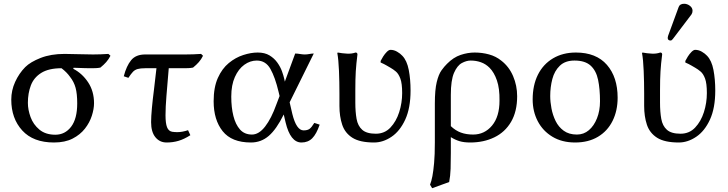

<svg xmlns="http://www.w3.org/2000/svg" viewBox="-20 -743 3847 1015"><path d="M510.7 -385.7Q499.5 -383.3 486.6 -382.8Q473.6 -382.3 460.9 -382.3Q448.2 -382.3 428.7 -382.8Q409.2 -383.3 392.3 -384Q375.5 -384.8 369.1 -384.8L367.2 -379.4Q414.6 -355 445.8 -307.9Q477.1 -260.7 477.1 -197.3Q477.1 -167.5 465.6 -131.3Q454.1 -95.2 429 -63Q403.8 -30.8 363.8 -10.3Q323.7 10.3 265.1 10.3Q155.8 10.3 97.7 -53.2Q39.6 -116.7 39.6 -216.3Q39.6 -265.1 60.1 -310.1Q80.6 -355 113.3 -388.2Q140.6 -415.5 194.8 -436.8Q249 -458 321.3 -458Q358.4 -458 396.5 -456.5Q434.6 -455.1 471.7 -455.1Q511.7 -455.1 553.2 -458L564 -448.2Q554.2 -429.2 541.5 -414.8Q528.8 -400.4 510.7 -385.7ZM272.5 -30.8Q323.7 -30.8 356 -73Q388.2 -115.2 388.2 -196.3Q388.2 -247.1 379.6 -278.8Q371.1 -310.5 350.1 -336.9Q333 -361.3 305.2 -382.3Q237.8 -382.3 198.2 -357.7Q158.7 -333 143.1 -291.5Q127.4 -250 127.4 -199.2Q127.4 -163.1 141.6 -124Q155.8 -85 188.2 -57.9Q220.7 -30.8 272.5 -30.8Z M872.1 -382.3Q864.7 -295.4 859.9 -236.3Q855 -177.2 855 -133.3Q855 -91.3 863 -70.6Q871.1 -49.8 890.1 -46.4Q897.5 -45.4 903.8 -44.9Q910.2 -44.4 917.5 -44.4Q942.9 -44.4 974.1 -54.7L986.3 -28.3Q953.6 -7.3 923.8 1.5Q894 10.3 860.8 10.3Q824.2 10.3 801.5 -17.6Q778.8 -45.4 778.8 -97.2Q778.8 -126.5 783 -171.4Q787.1 -216.3 794.2 -271Q801.3 -325.7 807.1 -382.3H747.6Q722.7 -382.3 707.8 -378.2Q692.9 -374 682.9 -363.5Q672.9 -353 658.7 -331.5L634.3 -339.8Q648.4 -394.5 673.3 -424.8Q698.2 -455.1 747.6 -455.1H960.9Q1001.5 -455.1 1043 -458L1053.2 -448.2Q1043.9 -429.2 1031.2 -414.8Q1018.6 -400.4 1000.5 -385.7Q988.3 -383.3 975.6 -382.8Q962.9 -382.3 950.7 -382.3Z M1511.2 -202.1 1525.4 -140.6Q1546.9 -53.7 1585 -53.7Q1605.5 -53.7 1616.5 -61.8Q1627.4 -69.8 1641.6 -93.3L1669.9 -84Q1652.8 -34.2 1630.6 -12Q1608.4 10.3 1573.7 10.3Q1515.1 10.3 1489.7 -96.2L1480 -137.7Q1441.4 -59.6 1400.9 -24.7Q1360.4 10.3 1306.6 10.3Q1204.6 10.3 1157 -49.6Q1109.4 -109.4 1109.4 -207.5Q1109.4 -281.2 1131.6 -330.8Q1153.8 -380.4 1189.5 -409.7Q1225.1 -439 1265.9 -452.1Q1306.6 -465.3 1342.3 -465.3Q1379.9 -465.3 1405 -450Q1430.2 -434.6 1446.3 -411.9Q1462.4 -389.2 1470.7 -366Q1479 -342.8 1482.4 -327.1Q1485.8 -311.5 1485.8 -311.5L1540.5 -460Q1552.7 -460 1566.4 -457.5Q1580.1 -455.1 1591.3 -455.1Q1603 -455.1 1615.2 -457.5Q1627.4 -460 1638.7 -460ZM1458 -235.4 1452.6 -257.8Q1434.6 -334 1409.7 -378.4Q1384.8 -422.9 1337.4 -422.9Q1302.2 -422.9 1271.5 -400.6Q1240.7 -378.4 1221.7 -335.9Q1202.6 -293.5 1202.6 -232.4Q1202.6 -174.8 1213.9 -129.9Q1225.1 -85 1248.8 -58.3Q1272.5 -31.7 1312 -31.7Q1348.6 -31.7 1381.6 -74.2Q1414.6 -116.7 1441.4 -191.9Z M1858.4 -266.1V-200.2Q1858.4 -151.9 1865 -114.7Q1871.6 -77.6 1894.8 -56.9Q1918 -36.1 1966.8 -36.1Q2013.2 -36.1 2043.9 -68.6Q2074.7 -101.1 2090.3 -150.1Q2106 -199.2 2106 -251Q2106 -302.2 2096.4 -327.6Q2086.9 -353 2073 -364.7Q2059.1 -376.5 2044.4 -384.8Q2034.7 -390.1 2023.4 -397Q2012.2 -403.8 1992.2 -412.6Q1992.2 -412.6 1992.2 -416.7Q1992.2 -420.9 1992.2 -420.9Q1996.6 -430.2 2005.4 -444.1Q2014.2 -458 2024.9 -468.8Q2035.6 -479.5 2044.4 -479.5Q2062.5 -479.5 2079.3 -469.7Q2096.2 -460 2106.9 -448.2Q2131.3 -422.9 2140.9 -373.3Q2150.4 -323.7 2150.4 -264.2Q2150.4 -171.9 2122.3 -110.8Q2094.2 -49.8 2049.6 -19.8Q2004.9 10.3 1957.5 10.3Q1882.8 10.3 1843.3 -14.6Q1803.7 -39.6 1789.1 -83.5Q1774.4 -127.4 1774.4 -183.1V-249Q1774.4 -308.6 1772 -368.4Q1769.5 -428.2 1763.2 -462.4L1765.6 -465.3Q1788.6 -460.9 1814 -459.5Q1839.4 -458 1859.4 -465.3Q1869.6 -465.3 1869.6 -455.1Q1863.3 -405.8 1860.8 -365.7Q1858.4 -325.7 1858.4 -266.1Z M2354.5 219.2 2264.6 252 2253.4 233.4Q2260.7 215.3 2265.9 188.2Q2271 161.1 2274.9 118.7Q2278.8 76.2 2278.8 10.3V-195.3Q2278.8 -268.1 2288.8 -309.1Q2298.8 -350.1 2314 -371.1Q2329.1 -392.1 2343.3 -405.8Q2377 -439.9 2414.8 -452.6Q2452.6 -465.3 2489.3 -465.3Q2528.8 -465.3 2565.2 -455.3Q2601.6 -445.3 2629.4 -422.9Q2670.9 -391.1 2692.4 -340.8Q2713.9 -290.5 2713.9 -234.4Q2713.9 -153.8 2681.9 -99.1Q2649.9 -44.4 2593.5 -17.1Q2537.1 10.3 2465.8 10.3Q2432.1 10.3 2408.9 3.2Q2385.7 -3.9 2363.3 -18.1V64.9Q2363.3 110.4 2362.1 148.9Q2360.8 187.5 2354.5 219.2ZM2620.6 -210.9Q2621.6 -275.4 2606.9 -317.9Q2592.3 -360.4 2567.9 -384.8Q2547.9 -404.8 2522.5 -413.8Q2497.1 -422.9 2468.3 -422.9Q2445.8 -422.9 2421.4 -409.7Q2397 -396.5 2380.1 -357.7Q2363.3 -318.8 2363.3 -241.7V-76.2Q2387.7 -52.7 2416.3 -42.2Q2444.8 -31.7 2481 -31.7Q2541.5 -31.7 2581.1 -79.1Q2620.6 -126.5 2620.6 -210.9Z M2795.9 -217.3Q2795.9 -292.5 2823.7 -348.1Q2851.6 -403.8 2903.6 -434.6Q2955.6 -465.3 3024.4 -465.3Q3131.8 -465.3 3188.5 -400.1Q3245.1 -335 3245.1 -226.6Q3245.1 -157.7 3218.3 -103.8Q3191.4 -49.8 3140.9 -19.8Q3090.3 10.3 3020.5 10.3Q2950.7 10.3 2900.1 -20.3Q2849.6 -50.8 2822.8 -102.3Q2795.9 -153.8 2795.9 -217.3ZM3017.1 -422.9Q2967.8 -422.9 2939.5 -395.5Q2911.1 -368.2 2899.9 -325.2Q2888.7 -282.2 2888.7 -235.4Q2888.7 -204.6 2895.3 -169.7Q2901.9 -134.8 2917.2 -103.3Q2932.6 -71.8 2960.2 -51.8Q2987.8 -31.7 3029.8 -31.7Q3065.9 -31.7 3093 -54.7Q3120.1 -77.6 3136 -117.7Q3151.9 -157.7 3151.9 -207.5Q3151.9 -272.5 3141.8 -320.8Q3131.8 -369.1 3102.5 -396Q3073.2 -422.9 3017.1 -422.9Z M3469.2 -266.1V-200.2Q3469.2 -151.9 3475.8 -114.7Q3482.4 -77.6 3505.6 -56.9Q3528.8 -36.1 3577.6 -36.1Q3624 -36.1 3654.8 -68.6Q3685.5 -101.1 3701.2 -150.1Q3716.8 -199.2 3716.8 -251Q3716.8 -302.2 3707.3 -327.6Q3697.8 -353 3683.8 -364.7Q3669.9 -376.5 3655.3 -384.8Q3645.5 -390.1 3634.3 -397Q3623 -403.8 3603 -412.6Q3603 -412.6 3603 -416.7Q3603 -420.9 3603 -420.9Q3607.4 -430.2 3616.2 -444.1Q3625 -458 3635.7 -468.8Q3646.5 -479.5 3655.3 -479.5Q3673.3 -479.5 3690.2 -469.7Q3707 -460 3717.8 -448.2Q3742.2 -422.9 3751.7 -373.3Q3761.2 -323.7 3761.2 -264.2Q3761.2 -171.9 3733.2 -110.8Q3705.1 -49.8 3660.4 -19.8Q3615.7 10.3 3568.4 10.3Q3493.7 10.3 3454.1 -14.6Q3414.6 -39.6 3399.9 -83.5Q3385.3 -127.4 3385.3 -183.1V-249Q3385.3 -308.6 3382.8 -368.4Q3380.4 -428.2 3374 -462.4L3376.5 -465.3Q3399.4 -460.9 3424.8 -459.5Q3450.2 -458 3470.2 -465.3Q3480.5 -465.3 3480.5 -455.1Q3474.1 -405.8 3471.7 -365.7Q3469.2 -325.7 3469.2 -266.1ZM3596.7 -723.1Q3612.8 -723.1 3627 -712.4Q3641.1 -701.7 3641.1 -686Q3641.1 -675.3 3635.3 -666.5L3537.1 -537.1Q3531.2 -528.8 3524.9 -528.8Q3509.8 -528.8 3509.8 -543Q3509.8 -546.9 3511.7 -553.2L3567.4 -705.1Q3573.2 -723.1 3596.7 -723.1Z"/></svg>

Font: Kurinto Seri
Style: Regular
Weight: 400
Designer: Kurinto was developed by Clint Goss from a range of fonts that are compatible with the SIL Open Font License Version 1.1
Foundry: Clinton F. Goss
Version: Version 2.196; July 25, 2020